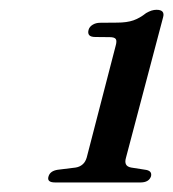

<svg xmlns="http://www.w3.org/2000/svg" viewBox="-20 -735 359 398"><path d="M177.7 -658.3 207.4 -658Q217.2 -658 220 -654.1Q222.8 -650.2 219.4 -638.7L159.8 -408.6Q157.2 -399.4 151.3 -394.3Q145.4 -389.1 136.9 -387.7L99.7 -383.1Q83.9 -380.7 80.6 -369.4Q76.5 -356.8 94.2 -356.8H271.3Q288.6 -356.8 293 -369.4Q295.7 -380.3 283.1 -382.8L251.8 -387.7Q243.5 -389.3 241.1 -394.4Q238.6 -399.4 241.2 -408.3L317.9 -698.5Q322.8 -714.7 304.4 -714.7Q299.4 -714.7 294.2 -713.1Q289 -711.4 282.9 -707.9Q269.9 -697.5 256.5 -692.8Q243 -688.1 222.7 -688.1L187.6 -687.8Q178.8 -687.8 172.1 -683.7Q165.5 -679.7 163.7 -673.4Q161.6 -666.2 164.9 -662.2Q168.3 -658.3 177.7 -658.3Z"/></svg>

Font: Fraunces
Style: Italic
Weight: 900
Italic angle: -16°
Version: Version 1.000;[0bf87f6ff]